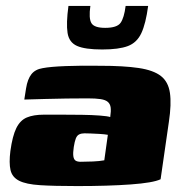

<svg xmlns="http://www.w3.org/2000/svg" viewBox="-20 -625 611 648"><path d="M241 3Q163 3 115.5 0Q68 -3 44.5 -15Q21 -27 15.5 -51Q10 -75 15 -115Q22 -166 35 -192.5Q48 -219 70.5 -228.5Q93 -238 128 -238Q154 -238 188.5 -238Q223 -238 257 -237.5Q291 -237 317 -235Q343 -233 352 -230Q355 -250 353.5 -262Q352 -274 344 -281Q336 -288 319.5 -290.5Q303 -293 276 -293Q241 -293 205 -292.5Q169 -292 133.5 -291Q98 -290 62 -289L68 -327Q73 -358 86 -374.5Q99 -391 124 -395Q150 -400 202.5 -402Q255 -404 318 -403Q398 -403 448 -395.5Q498 -388 523 -368.5Q548 -349 553.5 -311.5Q559 -274 550 -214L522 -20Q497 -8 421 -2.5Q345 3 241 3ZM252 -79Q271 -79 293.5 -80Q316 -81 332 -84L344 -170Q333 -172 316.5 -173Q300 -174 285.5 -174.5Q271 -175 265 -175Q255 -175 247.5 -171.5Q240 -168 236 -158Q232 -148 229 -129Q226 -109 227.5 -98Q229 -87 235 -83Q241 -79 252 -79ZM325 -458Q267 -458 240 -470Q213 -482 208 -514Q203 -546 211 -605H285Q279 -563 288.5 -547Q298 -531 335 -531Q375 -531 387 -548Q399 -565 404 -605H480Q472 -545 457 -513Q442 -481 411.5 -469.5Q381 -458 325 -458Z"/></svg>

Font: Genos Black
Style: Italic
Weight: 900
Italic angle: -8°
Version: Version 1.010